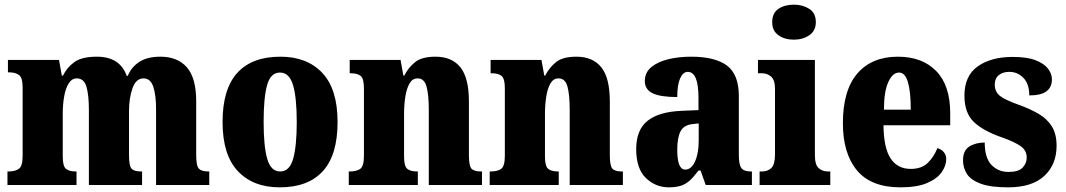

<svg xmlns="http://www.w3.org/2000/svg" viewBox="-20 -793 4570 823"><path d="M12 0V-58H16Q45 -58 61 -69.5Q77 -81 77 -125V-418Q77 -460 61.5 -471.5Q46 -483 17 -483H14V-536H233L245 -469H250Q267 -504 299 -527Q331 -550 395 -550Q494 -550 523 -468H528Q542 -504 576 -527Q610 -550 668 -550Q741 -550 781 -504.5Q821 -459 821 -358V-128Q821 -82 832.5 -70Q844 -58 873 -58H877V0H649V-323Q649 -386 637 -421.5Q625 -457 595 -457Q563 -457 548 -415Q533 -373 533 -316V-128Q533 -82 544 -70Q555 -58 585 -58H589V0H361V-323Q361 -386 350.5 -421.5Q340 -457 309 -457Q288 -457 274.5 -435.5Q261 -414 255 -379.5Q249 -345 249 -305V-122Q249 -81 262.5 -69.5Q276 -58 305 -58H308V0Z M1179 10Q1065 10 999.5 -59.5Q934 -129 934 -270Q934 -411 997 -480.5Q1060 -550 1182 -550Q1296 -550 1361.5 -480.5Q1427 -411 1427 -270Q1427 -129 1364 -59.5Q1301 10 1179 10ZM1181 -58Q1221 -58 1236.5 -112Q1252 -166 1252 -270Q1252 -375 1236 -428.5Q1220 -482 1180 -482Q1140 -482 1125 -428.5Q1110 -375 1110 -270Q1110 -166 1125.5 -112Q1141 -58 1181 -58Z M1475 0V-58H1479Q1509 -58 1524.5 -69.5Q1540 -81 1540 -125V-415Q1540 -456 1526 -467.5Q1512 -479 1483 -479H1479V-536H1697L1709 -469H1713Q1730 -503 1759 -526.5Q1788 -550 1847 -550Q1917 -550 1953.5 -504.5Q1990 -459 1990 -358V-128Q1990 -82 2001 -70Q2012 -58 2042 -58H2046V0H1818V-323Q1818 -386 1808.5 -421.5Q1799 -457 1770 -457Q1748 -457 1735.5 -435.5Q1723 -414 1717.5 -379Q1712 -344 1712 -305V-122Q1712 -81 1725.5 -69.5Q1739 -58 1768 -58H1771V0Z M2079 0V-58H2083Q2113 -58 2128.5 -69.5Q2144 -81 2144 -125V-415Q2144 -456 2130 -467.5Q2116 -479 2087 -479H2083V-536H2301L2313 -469H2317Q2334 -503 2363 -526.5Q2392 -550 2451 -550Q2521 -550 2557.5 -504.5Q2594 -459 2594 -358V-128Q2594 -82 2605 -70Q2616 -58 2646 -58H2650V0H2422V-323Q2422 -386 2412.5 -421.5Q2403 -457 2374 -457Q2352 -457 2339.5 -435.5Q2327 -414 2321.5 -379Q2316 -344 2316 -305V-122Q2316 -81 2329.5 -69.5Q2343 -58 2372 -58H2375V0Z M2847 10Q2790 10 2748.5 -30Q2707 -70 2707 -154Q2707 -236 2755.5 -275Q2804 -314 2902 -318L2974 -321V-374Q2974 -485 2928 -485Q2908 -485 2895.5 -457.5Q2883 -430 2883 -377Q2812 -377 2778 -393Q2744 -409 2744 -446Q2744 -482 2771.5 -505Q2799 -528 2844 -539Q2889 -550 2943 -550Q3045 -550 3096 -512Q3147 -474 3147 -381V-128Q3147 -87 3158 -72.5Q3169 -58 3199 -58H3203V0H3005L2983 -62H2974Q2954 -35 2937 -19.5Q2920 -4 2899 3Q2878 10 2847 10ZM2917 -66Q2943 -66 2959 -100.5Q2975 -135 2975 -191V-264L2948 -261Q2911 -257 2897 -230Q2883 -203 2883 -151Q2883 -66 2917 -66Z M3383 -623Q3343 -623 3316.5 -642Q3290 -661 3290 -698Q3290 -737 3316.5 -755Q3343 -773 3383 -773Q3421 -773 3449 -755Q3477 -737 3477 -698Q3477 -661 3449 -642Q3421 -623 3383 -623ZM3236 0V-58H3246Q3271 -58 3286.5 -73Q3302 -88 3302 -131V-412Q3302 -450 3285.5 -464.5Q3269 -479 3246 -479H3229V-536H3473V-128Q3473 -87 3489 -72.5Q3505 -58 3529 -58H3539V0Z M3840 10Q3714 10 3653.5 -62.5Q3593 -135 3593 -265Q3593 -406 3655 -478Q3717 -550 3829 -550Q3933 -550 3993 -488.5Q4053 -427 4053 -308V-256H3767Q3768 -159 3797.5 -114Q3827 -69 3884 -69Q3930 -69 3956.5 -94.5Q3983 -120 3998 -158Q4014 -154 4025 -141.5Q4036 -129 4036 -111Q4036 -83 4016.5 -55Q3997 -27 3954 -8.5Q3911 10 3840 10ZM3884 -323Q3884 -398 3872 -440Q3860 -482 3834 -482Q3806 -482 3787.5 -441Q3769 -400 3769 -323Z M4301 10Q4226 10 4184 -5.5Q4142 -21 4125 -47Q4108 -73 4108 -106Q4108 -148 4135 -165Q4162 -182 4201 -182Q4201 -116 4230 -86Q4259 -56 4303 -56Q4346 -56 4363.5 -74.5Q4381 -93 4381 -118Q4381 -148 4355 -166.5Q4329 -185 4275 -204Q4194 -232 4154 -270.5Q4114 -309 4114 -383Q4114 -468 4171 -508.5Q4228 -549 4321 -549Q4382 -549 4418.5 -535Q4455 -521 4472 -499Q4489 -477 4489 -453Q4489 -419 4465.5 -401.5Q4442 -384 4392 -384Q4392 -433 4367 -459Q4342 -485 4306 -485Q4279 -485 4261.5 -471Q4244 -457 4244 -431Q4244 -400 4265.5 -382.5Q4287 -365 4349 -343Q4396 -326 4432 -305Q4468 -284 4488.5 -251.5Q4509 -219 4509 -168Q4509 -88 4456.5 -39Q4404 10 4301 10Z"/></svg>

Font: Noto Serif Condensed Black
Style: Regular
Weight: 900
Width: 3
Designer: Monotype Design Team
Foundry: Monotype Imaging Inc.
Version: Version 2.015; ttfautohint (v1.8.4.7-5d5b)